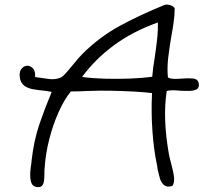

<svg xmlns="http://www.w3.org/2000/svg" viewBox="-20 -766 920 821"><path d="M133 33Q117 29 112.5 11Q108 -7 109.5 -29.5Q111 -52 114 -68Q115 -76 115 -79Q125 -167 149 -236.5Q173 -306 201 -373Q191 -375 181.5 -376.5Q172 -378 161 -379Q141 -381 121 -384.5Q101 -388 86 -398Q71 -408 66 -428Q60 -456 71 -470.5Q82 -485 97 -485Q110 -485 121 -473.5Q132 -462 130 -437Q134 -436 141 -435Q165 -431 191 -428Q217 -425 239 -434Q250 -439 267.5 -460Q285 -481 302 -501Q313 -515 319.5 -521.5Q326 -528 331 -534Q405 -608 492.5 -655.5Q580 -703 684 -745Q692 -748 706 -744.5Q720 -741 727 -731Q727 -702 722.5 -670.5Q718 -639 712 -607Q705 -566 699.5 -521Q694 -476 698 -435Q706 -430 719 -429Q732 -428 759 -430Q782 -432 804 -430.5Q826 -429 830 -409Q833 -391 821.5 -384.5Q810 -378 791 -377.5Q772 -377 753 -378Q752 -378 751 -378Q734 -380 719 -380Q704 -380 693 -377Q675 -263 702 -108Q704 -98 706.5 -87.5Q709 -77 712 -66Q724 -21 724.5 -1.5Q725 18 717 29Q694 36 681.5 25.5Q669 15 663.5 -4Q658 -23 654 -41Q654 -42 654 -43Q653 -48 652.5 -53Q652 -58 651 -62Q638 -122 632 -203Q626 -284 630 -368Q598 -372 552 -374.5Q506 -377 455 -378Q404 -379 357 -377Q338 -376 319 -375.5Q300 -375 283 -375Q255 -341 231 -287.5Q207 -234 191 -172Q175 -110 171 -49Q170 -44 170 -38Q170 -32 170 -25Q170 -10 168.5 5Q167 20 159.5 28.5Q152 37 133 33ZM331 -437Q374 -431 427.5 -429.5Q481 -428 535 -430Q589 -432 631 -438Q634 -476 641 -516Q647 -556 651.5 -595Q656 -634 655 -670Q546 -631 466 -571.5Q386 -512 331 -437Z"/></svg>

Font: Yuji Hentaigana Akebono
Style: Regular
Weight: 400
Designer: Kataoka Yuji
Foundry: Kinuta Font Factory
Version: Version 3.002